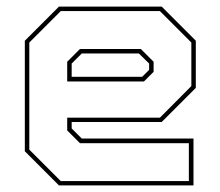

<svg xmlns="http://www.w3.org/2000/svg" viewBox="-20 -560 666 580"><path d="M468.5 -540 571.5 -437V-294.5L468.5 -191.5H196.5V-172L227 -141.5H564.5V0H158L55 -103V-437L158 -540ZM405.5 -412 444 -373.5V-343L415 -314H183V-373.5L221.5 -412ZM463 -526.5H163.5L68.5 -431.5V-108L163.5 -13H550.5V-127.5H221.5L183 -166V-204.5H463L558 -300V-431.5ZM399.5 -398.5H227L196.5 -368V-328H409.5L430.5 -349V-368Z"/></svg>

Font: Tourney Thin Thin
Style: Regular
Weight: 250
Version: Version 1.015